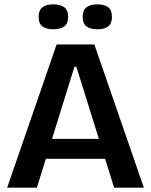

<svg xmlns="http://www.w3.org/2000/svg" viewBox="-20 -865 696 885"><path d="M13 0 241 -660H415L643 0H506L332 -557H323L150 0ZM132 -133V-225H540V-133ZM429 -730Q397 -730 379 -743Q361 -756 361 -788Q361 -818 379 -831.5Q397 -845 428 -845Q461 -845 478.5 -832Q496 -819 496 -787Q496 -756 478.5 -743Q461 -730 429 -730ZM226 -730Q194 -730 176 -743Q158 -756 158 -788Q158 -818 176 -831.5Q194 -845 226 -845Q257 -845 275.5 -832Q294 -819 294 -787Q294 -756 276 -743Q258 -730 226 -730Z"/></svg>

Font: Bricolage Grotesque 60pt SemiBold
Style: Regular
Weight: 600
Version: Version 1.001;gftools[0.9.33.dev8+g029e19f]